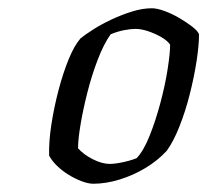

<svg xmlns="http://www.w3.org/2000/svg" viewBox="-20 -795 502 465"><path d="M206 -350Q194 -350 178 -356Q162 -362 146.5 -371.5Q131 -381 118.5 -393Q106 -405 99 -418Q98 -452 104.5 -494Q111 -536 122 -577.5Q133 -619 146.5 -652Q160 -685 175 -702Q186 -711 205.5 -723.5Q225 -736 249.5 -747.5Q274 -759 299.5 -767Q325 -775 348 -775Q360 -775 378 -768.5Q396 -762 414 -751.5Q432 -741 445.5 -730.5Q459 -720 462 -712Q462 -685 456 -646.5Q450 -608 439.5 -566.5Q429 -525 414.5 -488.5Q400 -452 384 -430Q362 -406 332 -388Q302 -370 269 -360Q236 -350 206 -350ZM246 -398Q254 -398 266.5 -400Q279 -402 291.5 -405.5Q304 -409 311 -412Q328 -430 342.5 -466.5Q357 -503 368.5 -546Q380 -589 386 -627.5Q392 -666 392 -687Q385 -697 370 -705.5Q355 -714 338.5 -719.5Q322 -725 308 -725Q297 -725 281 -722Q265 -719 248 -712Q231 -688 216.5 -650Q202 -612 191.5 -570.5Q181 -529 175 -493Q169 -457 169 -436Q182 -421 204.5 -409.5Q227 -398 246 -398Z"/></svg>

Font: Texturina 12pt Thin
Style: Italic
Weight: 250
Italic angle: -11°
Designer: Guillermo Torres Carreño
Foundry: Omnibus-Type
Version: Version 1.002